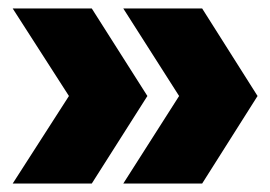

<svg xmlns="http://www.w3.org/2000/svg" viewBox="-20 -474 638 454"><path d="M271.5 -40H458L589 -247L458 -454H271.5L403.5 -247ZM10 -40H197L328.5 -247L197 -454H10L143 -247Z"/></svg>

Font: Anybody ExtraCondensed Black
Style: Regular
Weight: 900
Width: 2
Version: Version 1.113;gftools[0.9.25]